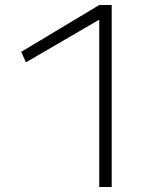

<svg xmlns="http://www.w3.org/2000/svg" viewBox="-20 -750 667 770"><path d="M378 0V-670H376L84 -500L65 -542L378 -730H428V0Z"/></svg>

Font: M PLUS 2 Light
Style: Regular
Weight: 300
Designer: Coji Morishita
Foundry: UNDERFOREST DESIGN
Version: Version 1.001